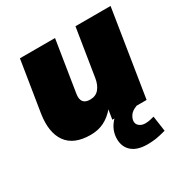

<svg xmlns="http://www.w3.org/2000/svg" viewBox="-163 -647 955 985"><g transform="rotate(-30 315.0 -155.0)"><path d="M205 12Q106 12 64 -46.5Q22 -105 38 -210L86 -510H294L246 -208Q236 -146 293 -146Q326 -146 345 -168.5Q364 -191 370 -228L415 -510H623L542 0H339L348 -56Q320 -23 285 -5.5Q250 12 205 12ZM433 200Q373 200 341.5 172.5Q310 145 310 98Q310 47 345.5 6.5Q381 -34 434 -52L483 0Q453 11 441 29Q429 47 429 63Q429 80 443 90.5Q457 101 476 101Q491 101 503 98.5Q515 96 530 92L543 183Q506 193 483 196.5Q460 200 433 200Z"/></g></svg>

Font: Mulish ExtraBlack
Style: Italic
Weight: 1000
Italic angle: -9°
Designer: Vernon Adams
Foundry: Vernon Adams
Version: Version 3.603; ttfautohint (v1.8.3)